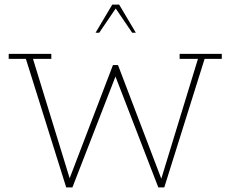

<svg xmlns="http://www.w3.org/2000/svg" viewBox="-20 -818 1006 838"><path d="M269 0 93 -561H18V-583H204V-561H124L284 -40L473 -534H495L684 -38L844 -561H764V-583H948V-561H873L697 0H671L484 -484L296 0ZM397 -675 470 -798H500L573 -675H557L485 -781L413 -675Z"/></svg>

Font: Rokkitt SemiBold Thin
Style: Regular
Weight: 250
Version: Version 3.103